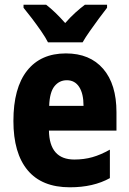

<svg xmlns="http://www.w3.org/2000/svg" viewBox="-20 -786 549 816"><path d="M260 -559Q362 -559 418.5 -493.5Q475 -428 475 -309V-231H188Q190 -108 296 -108Q337 -108 372.5 -118Q408 -128 447 -150V-29Q377 10 277 10Q158 10 97.5 -62.5Q37 -135 37 -272Q37 -412 95 -485.5Q153 -559 260 -559ZM264 -445Q232 -445 211.5 -419.5Q191 -394 189 -336H335Q335 -388 316.5 -416.5Q298 -445 264 -445ZM184 -606Q174 -626 155 -653.5Q136 -681 115.5 -708Q95 -735 80 -753V-766H176Q215 -736 257 -688Q280 -714 300.5 -732.5Q321 -751 341 -766H435V-753Q420 -734 400.5 -707.5Q381 -681 362 -654Q343 -627 331 -606Z"/></svg>

Font: Noto Sans Ethiopic Condensed ExtraBold
Style: Regular
Weight: 800
Width: 3
Designer: Monotype Design Team
Foundry: Monotype Imaging Inc.
Version: Version 2.102; ttfautohint (v1.8.4.7-5d5b)